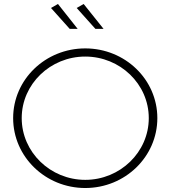

<svg xmlns="http://www.w3.org/2000/svg" viewBox="-20 -943 856 964"><path d="M271 -923 236 -903 330 -798H370ZM400 -923 365 -903 459 -798H500ZM408 -700C208 -700 46 -544 46 -350C46 -156 208 1 408 1C608 1 770 -156 770 -350C770 -544 608 -700 408 -700ZM408 -659C583 -659 727 -521 727 -350C727 -179 583 -40 408 -40C233 -40 89 -179 89 -350C89 -521 233 -659 408 -659Z"/></svg>

Font: Montserrat ExtraLight
Style: Regular
Weight: 250
Designer: Julieta Ulanovsky
Foundry: Julieta Ulanovsky
Version: Version 4.000